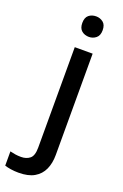

<svg xmlns="http://www.w3.org/2000/svg" viewBox="-242 -798 700 1090"><g transform="rotate(20 108.0 -252.5)"><path d="M26 240Q1 240 -21 236.5Q-43 233 -58 228V142Q-42 146 -26 148.5Q-10 151 9 151Q41 151 62 134Q83 117 83 68V-539H191V73Q191 123 174 160.5Q157 198 121 219Q85 240 26 240ZM76 -683Q76 -716 94 -730.5Q112 -745 138 -745Q162 -745 180.5 -730.5Q199 -716 199 -683Q199 -651 180.5 -636Q162 -621 138 -621Q112 -621 94 -636Q76 -651 76 -683Z"/></g></svg>

Font: Noto Sans Nag Mundari Medium
Style: Regular
Weight: 500
Version: Version 1.000